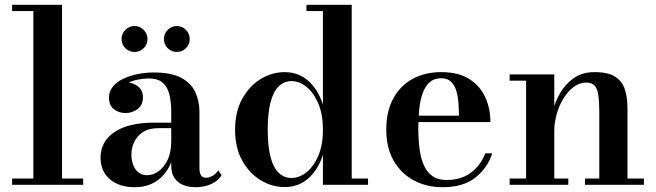

<svg xmlns="http://www.w3.org/2000/svg" viewBox="-20 -770 2732 800"><path d="M238.5 -750V-26H326.5V0H30.5V-26H119V-724H30.5V-750Z M794 10Q765 10 742.5 0.5Q720 -9 706.8 -28.5Q693.5 -48 693.5 -79V-304.5Q693.5 -340.5 686.8 -372.2Q680 -404 660 -423.5Q640 -443 600 -443Q580 -443 557 -438.8Q534 -434.5 513.5 -425Q493 -415.5 480 -400.2Q467 -385 467 -363H435Q435 -392 455.8 -409.5Q476.5 -427 503.5 -427Q531.5 -427 553.5 -411Q575.5 -395 575.5 -365Q575.5 -331.5 553 -315.2Q530.5 -299 503.5 -299Q473.5 -299 453.8 -315.8Q434 -332.5 434 -363Q434 -389 450 -408.8Q466 -428.5 493 -441.5Q520 -454.5 553.2 -461.2Q586.5 -468 620.5 -468Q694 -468 735.5 -445.5Q777 -423 794 -385.8Q811 -348.5 811 -304.5V-68Q811 -51.5 816.8 -40.5Q822.5 -29.5 840.5 -29.5Q851.5 -29.5 866.2 -37.8Q881 -46 889 -60.5L903.5 -40Q890 -17.5 861.5 -3.8Q833 10 794 10ZM541.5 10Q476.5 10 437.8 -23.2Q399 -56.5 399 -113.5Q399 -180.5 457.2 -219.8Q515.5 -259 622 -259H740V-236H640.5Q600.5 -236 575.5 -219.5Q550.5 -203 539 -178Q527.5 -153 527.5 -127Q527.5 -103 534.8 -83.2Q542 -63.5 556.8 -51.8Q571.5 -40 593.5 -40Q617 -40 639.8 -55.8Q662.5 -71.5 678 -103.2Q693.5 -135 693.5 -183H709Q709 -125.5 688.2 -82Q667.5 -38.5 630 -14.2Q592.5 10 541.5 10ZM716.5 -553.5Q694.5 -553.5 678.8 -569.2Q663 -585 663 -607.5Q663 -629.5 678.8 -645.5Q694.5 -661.5 716.5 -661.5Q739 -661.5 754.8 -645.5Q770.5 -629.5 770.5 -607.5Q770.5 -585 754.8 -569.2Q739 -553.5 716.5 -553.5ZM540.5 -553.5Q518 -553.5 502.2 -569.2Q486.5 -585 486.5 -607.5Q486.5 -629.5 502.2 -645.5Q518 -661.5 540.5 -661.5Q563 -661.5 578.8 -645.5Q594.5 -629.5 594.5 -607.5Q594.5 -585 578.8 -569.2Q563 -553.5 540.5 -553.5Z M1166 9.5Q1113.5 9.5 1066.2 -19Q1019 -47.5 989.2 -101Q959.5 -154.5 959.5 -229.5Q959.5 -304.5 989.2 -358.2Q1019 -412 1066.2 -440.8Q1113.5 -469.5 1166 -469.5Q1224 -469.5 1265 -432.8Q1306 -396 1325.5 -334V-724H1257V-750H1445.5V-26H1513.5V0H1325.5V-125Q1306 -63.5 1265 -27Q1224 9.5 1166 9.5ZM1195 -28.5Q1227 -28.5 1257 -52.2Q1287 -76 1306.2 -120.8Q1325.5 -165.5 1325.5 -229.5Q1325.5 -293.5 1306.2 -338.8Q1287 -384 1257 -408Q1227 -432 1195 -432Q1163.5 -432 1141.2 -410.2Q1119 -388.5 1107.2 -343.5Q1095.5 -298.5 1095.5 -229.5Q1095.5 -160.5 1107.2 -115.8Q1119 -71 1141.2 -49.8Q1163.5 -28.5 1195 -28.5Z M1824.5 10Q1757.5 10 1704.5 -18.2Q1651.5 -46.5 1620.5 -100Q1589.5 -153.5 1589.5 -230Q1589.5 -306.5 1618.8 -360Q1648 -413.5 1699.5 -441.5Q1751 -469.5 1818.5 -469.5Q1891 -469.5 1936.2 -440.2Q1981.5 -411 2002.5 -363.5Q2023.5 -316 2023.5 -261.5H1657V-288H1892.5Q1892 -314.5 1890 -342Q1888 -369.5 1881 -392.5Q1874 -415.5 1859 -429.8Q1844 -444 1818.5 -444Q1789.5 -444 1770.8 -427.8Q1752 -411.5 1741.5 -382.8Q1731 -354 1727 -316.5Q1723 -279 1723 -236Q1723 -189.5 1728 -150.2Q1733 -111 1746 -81.8Q1759 -52.5 1782 -36.2Q1805 -20 1840.5 -20Q1902 -20 1942.8 -51Q1983.5 -82 2002 -131H2031Q2011.5 -70.5 1961 -30.2Q1910.5 10 1824.5 10Z M2289.5 -460V-26H2348V0H2103.5V-26H2172V-434H2103.5V-460ZM2594.5 -319.5V-26H2663V0H2417.5V-26H2477V-303Q2477 -345 2473.2 -372.2Q2469.5 -399.5 2458 -412.8Q2446.5 -426 2423 -426Q2394 -426 2369.5 -407.2Q2345 -388.5 2327 -358.5Q2309 -328.5 2299.2 -293.2Q2289.5 -258 2289.5 -224L2271 -223Q2271 -257 2281 -299.2Q2291 -341.5 2312.8 -380.2Q2334.5 -419 2370 -444.2Q2405.5 -469.5 2456.5 -469.5Q2514 -469.5 2543.5 -450.2Q2573 -431 2583.8 -397Q2594.5 -363 2594.5 -319.5Z"/></svg>

Font: Bodoni Moda 9pt SemiBold
Style: Regular
Weight: 600
Designer: Owen Earl
Foundry: indestructible type
Version: Version 2.005